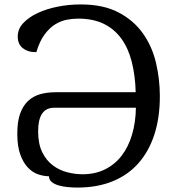

<svg xmlns="http://www.w3.org/2000/svg" viewBox="-20 -832 798 866"><path d="M333 -748Q308 -748 281.5 -743Q255 -738 229.5 -722.5Q204 -707 181.5 -677Q159 -647 144 -597H137Q105 -597 82.5 -615Q60 -633 60 -667Q60 -701 84.5 -727.5Q109 -754 149.5 -773Q190 -792 240.5 -802Q291 -812 344 -812Q446 -812 514.5 -776Q583 -740 624.5 -681.5Q666 -623 683.5 -549Q701 -475 701 -398Q701 -302 676.5 -226Q652 -150 605 -96.5Q558 -43 488.5 -14.5Q419 14 329 14Q309 14 286.5 12Q264 10 245 4.5Q226 -1 213.5 -11Q201 -21 201 -37Q178 -37 152.5 -45.5Q127 -54 106 -76Q85 -98 71.5 -135Q58 -172 58 -229Q58 -284 71 -320Q84 -356 107.5 -377.5Q131 -399 162.5 -407.5Q194 -416 231 -416H592Q590 -491 574.5 -552.5Q559 -614 527.5 -657.5Q496 -701 448 -724.5Q400 -748 333 -748ZM152 -240Q152 -183 170.5 -145.5Q189 -108 218.5 -86Q248 -64 283.5 -55Q319 -46 352 -46Q409 -46 453.5 -68Q498 -90 528.5 -129.5Q559 -169 575.5 -224.5Q592 -280 593 -346H224Q152 -346 152 -240Z"/></svg>

Font: Milonga
Style: Regular
Weight: 400
Designer: Pablo Impallari, Brenda Gallo, Rodrigo Fuenzalida
Foundry: Pablo Impallari, Brenda Gallo, Rodrigo Fuenzalida
Version: Version 1.000; ttfautohint (v0.93) -l 8 -r 50 -G 200 -x 14 -